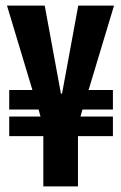

<svg xmlns="http://www.w3.org/2000/svg" viewBox="-20 -673 434 687"><path d="M135 -6V-186H13V-256H125L118 -281H13V-351H96L5 -653H140L198 -338H202L260 -653H388L297 -351H384V-281H275L268 -256H384V-186H259V-6Z"/></svg>

Font: Bricolage Grotesque 48pt Condensed SemiBold
Style: Regular
Weight: 600
Width: 3
Designer: Mathieu Triay
Foundry: Atelier Triay
Version: Version 1.000; ttfautohint (v1.8.4.7-5d5b);gftools[0.9.32]